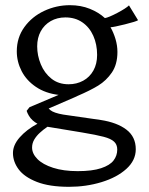

<svg xmlns="http://www.w3.org/2000/svg" viewBox="-20 -501 575 741"><path d="M30 89.5Q30 58.8 56.1 29.1Q82.2 -0.5 124.5 -23.5Q115 -28.5 106.1 -36.5Q97.2 -44.5 91.4 -54.5Q85.5 -64.5 82.8 -73.2L93.8 -87.2L206.2 -134.8Q155.5 -140.8 118.9 -165.5Q82.2 -190.2 63.5 -226.5Q44.8 -262.8 44.8 -303Q44.8 -356 74.1 -396.5Q103.5 -437 150.6 -459Q197.8 -481 249.8 -481Q292.2 -481 327 -466.9Q361.8 -452.8 384.8 -431.2Q399.2 -433.5 432.9 -451.2Q466.5 -469 477.8 -480.2L512.8 -423Q505.5 -417.8 462 -407Q418.5 -396.2 406.5 -395.8Q418.2 -375.5 425.8 -350.2Q433.2 -325 433.2 -300.5Q433.2 -252.8 411.8 -221.2Q390.2 -189.8 359.2 -170.8Q328.2 -151.8 279.2 -130.8Q274.8 -128.5 269.5 -126.2L167.8 -82.2Q173.8 -75.2 182.9 -70.6Q192 -66 207.4 -62.2Q222.8 -58.5 242 -56.2L368.5 -38Q432 -28.2 468 -0.6Q504 27 504 75Q504 118 467.6 150.9Q431.2 183.8 371.8 201.9Q312.2 220 246.5 220Q170.5 220 122.1 201Q73.8 182 51.9 152.5Q30 123 30 89.5ZM280 159.5Q336 159.5 370 148.2Q404 137 418.2 118.4Q432.5 99.8 432.5 76Q432.5 57 420.2 45.6Q408 34.2 380.1 26.9Q352.2 19.5 296.5 10.2L163.2 -11.8Q147 -0.8 133.8 11.4Q120.5 23.5 112.1 37.8Q103.8 52 103.8 68.5Q103.8 92 124.5 112.9Q145.2 133.8 185.1 146.6Q225 159.5 280 159.5ZM244.8 -175.8Q275.8 -175.8 301 -189.5Q326.2 -203.2 340.5 -228.9Q354.8 -254.5 354.8 -289.2Q354.8 -330 340 -363Q325.2 -396 297.6 -414.9Q270 -433.8 232.5 -433.8Q200.5 -433.8 175.6 -419.5Q150.8 -405.2 137.1 -380Q123.5 -354.8 123.5 -322.2Q123.5 -286.8 137.4 -253Q151.2 -219.2 178.4 -197.5Q205.5 -175.8 244.8 -175.8Z"/></svg>

Font: TMT Limkin
Style: Regular
Weight: 400
Designer: Gabriel Drozdov
Version: Version 1.000;Glyphs 3.1.2 (3151)